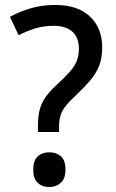

<svg xmlns="http://www.w3.org/2000/svg" viewBox="-20 -744 467 774"><path d="M133 -212V-241Q133 -294 150.5 -330Q168 -366 212 -405Q243 -434 262 -455.5Q281 -477 289.5 -498.5Q298 -520 298 -548Q298 -593 271.5 -616.5Q245 -640 196 -640Q156 -640 121 -629Q86 -618 55 -602L20 -676Q58 -697 103.5 -710.5Q149 -724 203 -724Q293 -724 342.5 -677.5Q392 -631 392 -553Q392 -509 379.5 -478Q367 -447 343.5 -419.5Q320 -392 286 -360Q258 -334 243.5 -315Q229 -296 223.5 -277Q218 -258 218 -232V-212ZM114 -60Q114 -97 132 -113.5Q150 -130 179 -130Q207 -130 225.5 -114Q244 -98 244 -60Q244 -24 225 -7Q206 10 179 10Q150 10 132 -7Q114 -24 114 -60Z"/></svg>

Font: Noto Sans Sinhala UI SemiCondensed Medium
Style: Regular
Weight: 500
Width: 4
Designer: Jelle Bosma - Monotype Design Team
Foundry: Monotype Imaging Inc.
Version: Version 2.006; ttfautohint (v1.8.4.7-5d5b)